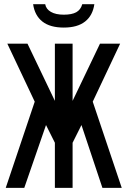

<svg xmlns="http://www.w3.org/2000/svg" viewBox="-20 -911 618 931"><path d="M140.6 -890.6H199.2Q203.1 -867.2 226.6 -853.5Q250 -839.8 289.1 -839.8Q328.1 -839.8 349.6 -851.6Q371.1 -863.3 378.9 -890.6H437.5Q429.7 -835.9 392.6 -806.6Q355.5 -777.3 289.1 -777.3Q222.7 -777.3 185.5 -806.6Q148.4 -835.9 140.6 -890.6ZM246.1 -699.2H332V-421.9L464.8 -699.2H562.5L429.7 -418L570.3 0H476.6L375 -304.7L332 -218.8V0H246.1V-218.8L203.1 -304.7L97.7 0H7.8L148.4 -418L15.6 -699.2H113.3L246.1 -421.9Z"/></svg>

Font: 和音 by 宁静之雨，公众号njzyshare
Style: Regular
Weight: 400
Designer: Steve Matteson
Foundry: Ascender Corporation
Version: Version 6.00;June 8, 2018;FontCreator 11.0.0.2388 32-bit